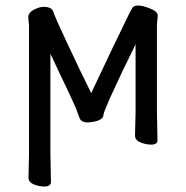

<svg xmlns="http://www.w3.org/2000/svg" viewBox="-20 -513 679 701"><path d="M142 168Q122 168 103 160Q84 152 84 136L86 46V-422L83 -450L84 -457Q88 -470 106.5 -479Q125 -488 139 -488Q170 -488 175 -469Q177 -462 189.5 -433.5Q202 -405 227 -352Q278 -243 313 -173Q355 -263 392 -340Q429 -417 442 -443Q454 -469 461 -480Q466 -493 484 -493Q500 -493 528 -482Q556 -471 556 -456L553 -425V-106L555 -1Q555 15 532 15Q513 15 493 7Q473 -1 473 -18L475 -106V-351Q424 -249 381 -154Q370 -128 364 -113.5Q358 -99 358 -95Q358 -70 301 -66Q276 -66 270 -83L263 -102Q262 -107 252.5 -128.5Q243 -150 225 -188Q188 -265 164 -317V46L166 151Q166 168 142 168Z"/></svg>

Font: LXGW WenKai Lite
Style: Bold
Weight: 700
Designer: LXGW / Fontworks Inc.
Foundry: LXGW / Fontworks Inc.
Version: Version 1.330;April 28, 2024